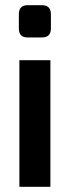

<svg xmlns="http://www.w3.org/2000/svg" viewBox="-20 -723 270 743"><path d="M87 -703H142Q177 -703 177 -668V-613Q177 -578 142 -578H87Q53 -578 53 -613V-668Q53 -703 87 -703ZM175 0H55V-490H175Z"/></svg>

Font: Exo 2 Semi Bold Condensed
Style: Regular
Weight: 600
Width: 3
Designer: Natanael Gama
Version: Version 1.001;PS 001.001;hotconv 1.0.70;makeotf.lib2.5.58329